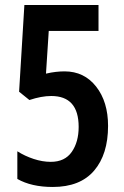

<svg xmlns="http://www.w3.org/2000/svg" viewBox="-20 -734 494 764"><path d="M237 -450Q221 -450 202.5 -448Q184 -446 163 -441L174 -611H372V-714H77L56 -369L97 -336Q145 -352 184 -352Q293 -352 293 -229Q293 -169 265.5 -129.5Q238 -90 182 -90Q149 -90 114 -101.5Q79 -113 49 -132V-22Q105 10 190 10Q299 10 354.5 -55Q410 -120 410 -233Q410 -329 362.5 -389.5Q315 -450 237 -450Z"/></svg>

Font: Noto Sans Arabic UI ExtraCondensed Semi
Style: Regular
Weight: 600
Width: 3
Designer: Nadine Chahine - Monotype Design Team
Foundry: Monotype Imaging Inc.
Version: Version 1.900